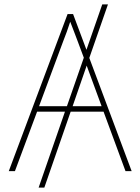

<svg xmlns="http://www.w3.org/2000/svg" viewBox="-20 -780 640 875"><path d="M20 0 288 -716H313L374 -553L446 -760H472L387 -516L580 0H552L452 -271H302L182 75H156L276 -271H149L48 0ZM268 -592 158 -296H285L362 -517L334 -592Q327 -612 317.5 -635.5Q308 -659 300 -681Q293 -659 284.5 -635.5Q276 -612 268 -592ZM311 -296H443L375 -481Z"/></svg>

Font: Noto Sans Mono Thin
Style: Regular
Weight: 100
Designer: Monotype Design Team
Foundry: Monotype Imaging Inc.
Version: Version 2.014